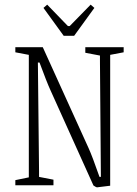

<svg xmlns="http://www.w3.org/2000/svg" viewBox="-20 -797 589 826"><path d="M382 1 197 -409Q181 -444 150 -528H143L148 -60V-36L210 -24V0H46V-22L104 -34V-561L46 -572V-594H164L361 -160Q377 -125 408 -36H414L410 -534V-558L347 -570V-594H512V-572L454 -561V2L397 9Q394 9 382 1ZM167 -763 183 -777 272 -685H280L370 -777L386 -763L299 -643H254Z"/></svg>

Font: Grenze ExtraLight
Style: Regular
Weight: 275
Designer: Renata Polastri
Foundry: Omnibus-Type
Version: Version 1.002; ttfautohint (v1.8)